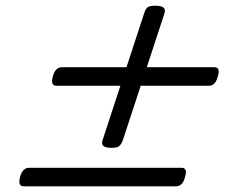

<svg xmlns="http://www.w3.org/2000/svg" viewBox="-20 -744 803 674"><path d="M373 -225Q349 -225 342 -232.5Q335 -240 341 -255L486 -697Q491 -714 499 -719Q507 -724 524 -724Q548 -724 555 -716.5Q562 -709 556 -693L411 -251Q405 -236 397.5 -230.5Q390 -225 373 -225ZM63 -90Q52 -90 49 -98.5Q46 -107 51 -125Q60 -155 82 -155H618Q628 -155 631.5 -147Q635 -139 629 -121Q621 -90 598 -90ZM178 -443Q167 -443 164 -451.5Q161 -460 166 -478Q175 -508 197 -508H733Q743 -508 746.5 -500Q750 -492 744 -474Q736 -443 713 -443Z"/></svg>

Font: Playwrite CU Light
Style: Regular
Weight: 300
Designer: Veronika Burian, José Scaglione
Foundry: TypeTogether
Version: Version 1.002